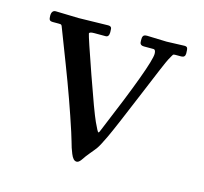

<svg xmlns="http://www.w3.org/2000/svg" viewBox="-70 -462 601 567"><g transform="rotate(15 230.5 -178.5)"><path d="M58.1 -351.8 53 -352.1H34.9Q26.6 -352.1 24.3 -355.7Q22 -359.4 22 -367.9Q22 -385 34.9 -385L105 -383.1L195.1 -385Q204.8 -385 205.6 -377.4Q206.1 -374.8 206.1 -367.2Q206.1 -352.1 196 -352.1H160.9Q146 -352.1 146 -346.9Q148.2 -335.4 184.6 -231.4Q220.9 -127.4 233.6 -99.7Q246.3 -72 248.7 -72Q251 -72 254.9 -83Q349.1 -307.1 349.1 -339.1Q349.1 -352.1 342 -352.1H313Q301.3 -352.1 300.3 -361.1Q300 -363.3 300 -368Q300 -372.8 300.3 -375Q300.5 -377.2 301.8 -379.9Q304 -385 314 -385L374 -383.1L428 -385Q435.1 -385 437 -381.1Q439 -377.2 439 -364.6Q439 -352.1 427 -352.1H408Q403.1 -352.1 401.7 -349.9Q400.4 -347.7 399 -345.5Q397.7 -343.3 392 -332.9Q386.2 -322.5 340.1 -210.9Q293.9 -99.4 278.9 -67.7Q263.9 -36.1 257.4 -27.3Q251 -18.6 241.1 -7Q231.2 4.6 220.9 20Q214.6 28.1 208.9 28.1Q203.1 28.1 198.7 23.2Q194.3 18.3 190.7 9.3Q187 0.2 184.4 -7.6Q181.9 -15.4 179 -26Q176 -36.6 170.9 -52.5Q141.8 -142.1 103.5 -241.3Q65.2 -340.6 64.3 -343Q63.5 -345.5 63.1 -346.2Q62.7 -346.9 62.1 -348.4Q61.5 -349.9 61 -350.1Q60.5 -350.3 59.8 -351.1Q59.1 -351.8 58.1 -351.8Z"/></g></svg>

Font: Fanwood Text
Style: Regular
Weight: 400
Version: Version 1.1001